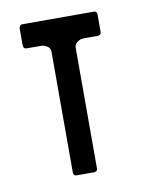

<svg xmlns="http://www.w3.org/2000/svg" viewBox="-55 -432 355 474"><g transform="rotate(-10 122.0 -195.5)"><path d="M143.6 0Q152.3 0 152.3 -8.8Q152.3 -109.4 152.3 -309.6Q152.3 -319.3 158.2 -323.2Q163.1 -327.1 168 -329.1Q172.9 -330.1 175.8 -330.1Q187.5 -330.1 210.9 -330.1Q219.7 -330.1 219.7 -339.8Q219.7 -353.5 219.7 -381.8Q219.7 -390.6 211.9 -390.6Q152.3 -390.6 33.2 -390.6Q25.4 -390.6 24.4 -381.8Q24.4 -367.2 24.4 -339.8Q24.4 -330.1 33.2 -330.1Q45.9 -330.1 69.3 -330.1Q71.3 -330.1 76.2 -329.1Q82 -327.1 86.9 -323.2Q91.8 -319.3 91.8 -309.6Q91.8 -209 91.8 -8.8Q91.8 0 99.6 0Q114.3 0 143.6 0Z"/></g></svg>

Font: Lega 2020-21MOD
Style: Regular
Weight: 400
Designer: SIL Open Font License
Foundry: SIL Open Font License
Version: Version 1.00;July 1, 2020;FontCreator 13.0.0.2670 32-bit